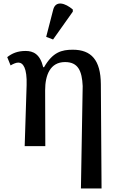

<svg xmlns="http://www.w3.org/2000/svg" viewBox="-20 -829 664 1089"><path d="M281 -605 393 -763V-775C350 -812 296 -828 282 -775L242 -620ZM439 240H556L552 -352C551 -488 498 -547 393 -547C329 -547 279 -533 230 -448H225C207 -523 168 -540 125 -540C79 -540 48 -526 21 -505L40 -458C57 -468 72 -474 84 -474C111 -474 134 -443 131 -346L120 0H237L236 -317C236 -402 264 -477 349 -477C423 -477 445 -427 449 -341Z"/></svg>

Font: Noto Serif Medium
Style: Regular
Weight: 500
Designer: Monotype Design Team
Foundry: Monotype Imaging Inc.
Version: Version 2.013